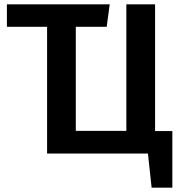

<svg xmlns="http://www.w3.org/2000/svg" viewBox="-20 -711 834 889"><path d="M778 -104V158H682L665 0H198V-587H12V-691H488L474 -587H331V-105H565V-691H698V-104Z"/></svg>

Font: Fira Sans Medium
Style: Regular
Weight: 500
Designer: bBox Type GmbH & Carrois Corporate GbR & Edenspiekermann AG
Foundry: bBox Type GmbH & Carrois Corporate GbR & Edenspiekermann AG
Version: Version 4.301